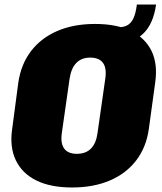

<svg xmlns="http://www.w3.org/2000/svg" viewBox="-20 -818 718 850"><path d="M299 12Q204 12 141 -19Q78 -50 50 -108.5Q22 -167 34 -248L61 -452Q73 -534 117.5 -592Q162 -650 234 -681Q306 -712 401 -712Q496 -712 559.5 -681Q623 -650 651 -592Q679 -534 667 -452L639 -248Q628 -167 583.5 -108.5Q539 -50 466.5 -19Q394 12 299 12ZM320 -137Q360 -137 383 -160.5Q406 -184 412 -231L446 -469Q453 -516 436 -539.5Q419 -563 379 -563Q341 -563 318 -539.5Q295 -516 288 -469L254 -231Q247 -184 264 -160.5Q281 -137 320 -137ZM501 -697Q528 -697 544.5 -706.5Q561 -716 571 -737.5Q581 -759 586 -798H671Q647 -626 491 -626Z"/></svg>

Font: Pathway Extreme Condensed Black
Style: Italic
Weight: 900
Width: 3
Italic angle: -8°
Version: Version 1.001;gftools[0.9.26]